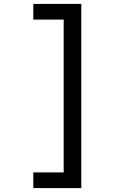

<svg xmlns="http://www.w3.org/2000/svg" viewBox="-20 -850 640 980"><path d="M150 110V30H305V-750H150V-830H395V110Z"/></svg>

Font: JetBrainsMonoNL NFM
Style: Regular
Weight: 400
Monospace: yes
Designer: Philipp Nurullin, Konstantin Bulenkov
Foundry: JetBrains
Version: Version 2.304; ttfautohint (v1.8.4.7-5d5b);Nerd Fonts 3.3.0